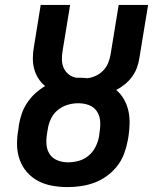

<svg xmlns="http://www.w3.org/2000/svg" viewBox="-20 -755 640 783"><path d="M255 8Q224 8 193 2.5Q162 -3 135.5 -17Q109 -31 89.5 -53.5Q70 -76 60 -104.5Q50 -133 49.5 -164.5Q49 -196 55 -228L57 -245Q61 -269 69 -292Q77 -315 91 -336Q105 -357 123.5 -374Q142 -391 164 -404Q148 -417 136.5 -435Q125 -453 119.5 -473.5Q114 -494 114 -517Q114 -540 118 -562L146 -735H266L235 -546Q232 -528 232.5 -510.5Q233 -493 240 -477.5Q247 -462 260.5 -451.5Q274 -441 291 -438Q294 -438 297 -438Q300 -438 304 -438Q312 -438 320 -437.5Q328 -437 336 -436Q354 -438 371 -446Q388 -454 401 -467.5Q414 -481 421 -498Q428 -515 431 -533L464 -735H584L548 -516Q545 -497 538 -478Q531 -459 518.5 -442Q506 -425 489.5 -411.5Q473 -398 454 -388Q473 -372 485.5 -350Q498 -328 503.5 -303.5Q509 -279 508.5 -252.5Q508 -226 504 -199L501 -182Q496 -155 486 -128Q476 -101 458 -78Q440 -55 416 -37.5Q392 -20 365 -10Q338 0 310 4Q282 8 255 8ZM257 -93Q279 -93 301 -99Q323 -105 341 -120Q359 -135 369.5 -156Q380 -177 384 -199L386 -216Q390 -238 388.5 -260.5Q387 -283 375 -301Q363 -319 342.5 -326.5Q322 -334 299 -334Q277 -334 255.5 -327.5Q234 -321 216 -306.5Q198 -292 188 -271Q178 -250 175 -229L172 -212Q168 -189 169.5 -166.5Q171 -144 182.5 -126.5Q194 -109 214.5 -101Q235 -93 257 -93Z"/></svg>

Font: Iosevka Curly Extended
Style: Bold Italic
Weight: 700
Width: 7
Italic angle: -9°
Monospace: yes
Designer: Belleve Invis
Foundry: Belleve Invis
Version: Version 11.1.0; ttfautohint (v1.8.3)